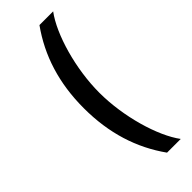

<svg xmlns="http://www.w3.org/2000/svg" viewBox="-293 -784 964 964"><g transform="rotate(-45 189.0 -302.0)"><path d="M102.3 -301.8C102.3 -123.6 149.9 24.9 240.1 151.3H337.4C267.4 57.5 212.4 -132.8 212.4 -301.8C212.4 -470.5 267.4 -660.9 337.4 -754.6H240.1C149.9 -628.2 102.3 -479.8 102.3 -301.8Z"/></g></svg>

Font: Margiela Sans Medium
Style: Regular
Weight: 500
Designer: Stefan Endress, Andreas Faust
Version: Version 1.100;FEAKit 1.0